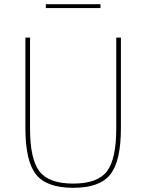

<svg xmlns="http://www.w3.org/2000/svg" viewBox="-20 -876 692 908"><path d="M196.8 -837.9V-856H455.1V-837.9ZM100.1 -270V-698.2H122.1V-268.1Q122.1 -124 166.3 -65.9Q210.4 -7.8 326.2 -7.8Q441.4 -7.8 485.6 -65.7Q529.8 -123.5 529.8 -268.1V-698.2H551.8V-270Q551.8 -114.3 501.7 -51Q451.7 12.2 326.2 12.2Q200.7 12.2 150.4 -51Q100.1 -114.3 100.1 -270Z"/></svg>

Font: Anuphan Thin
Style: Regular
Weight: 250
Designer: Mike Abbink, Paul van der Laan, Pieter van Rosmalen, Mint Tantisuwanna
Foundry: Bold Monday; Cadson Demak
Version: Version 3.002;hotconv 1.0.109;makeotfexe 2.5.65596